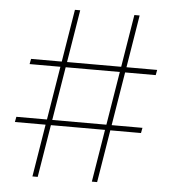

<svg xmlns="http://www.w3.org/2000/svg" viewBox="-52 -775 738 823"><g transform="rotate(5 317.0 -363.5)"><path d="M373.6 0 410.5 -225.9H177.6L140.6 0H117.9L154.8 -225.9H22.7L27 -248.6H158.7L196.4 -478.7H63.9L68.2 -501.4H200.3L237.2 -727.3H259.9L223 -501.4H456L492.9 -727.3H515.6L478.7 -501.4H610.8L606.5 -478.7H474.8L437.1 -248.6H569.6L565.3 -225.9H433.2L396.3 0ZM181.5 -248.6H414.4L452.1 -478.7H219.1Z"/></g></svg>

Font: Inter UI Thin
Style: Regular
Weight: 100
Designer: Rasmus Andersson
Foundry: rsms
Version: 3.2;8d6f07862